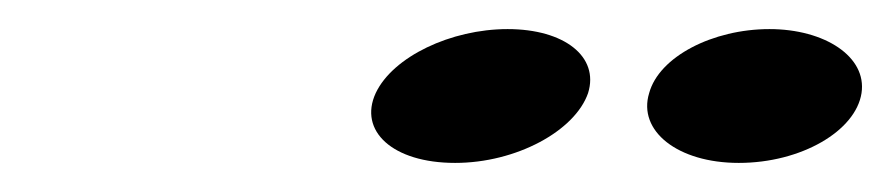

<svg xmlns="http://www.w3.org/2000/svg" viewBox="-20 -582 613 132"><path d="M329 -562C290 -562 250.1 -543 238.3 -518C226.3 -492 249.9 -470 292.9 -470C334.9 -470 375.3 -492 384.3 -518C392.1 -543 368 -562 329 -562ZM509 -562C470 -562 433.1 -543 426.3 -518C418.3 -492 445.9 -470 487.9 -470C530.9 -470 568.3 -492 572.3 -518C576.1 -543 547 -562 509 -562Z"/></svg>

Font: Hussar Milosc
Style: Obl
Weight: 700
Foundry: Cannot Into Space Fonts
Version: Version 1.02